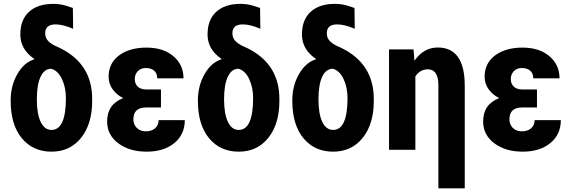

<svg xmlns="http://www.w3.org/2000/svg" viewBox="-20 -788 3003 1010"><path d="M251 -104.5Q326.7 -104.5 326.7 -272.5Q326.7 -327.6 305.9 -372.1Q285.2 -416.5 249.5 -426.3Q213.4 -426.3 193.6 -384.5Q173.8 -342.8 173.8 -265.6Q173.8 -188.5 194.1 -146.5Q214.4 -104.5 251 -104.5ZM259.8 -767.6Q297.9 -767.6 331.1 -756.8L363.3 -746.1L364.7 -636.7Q311 -659.7 272.5 -659.7Q217.8 -659.7 217.8 -613.3Q217.8 -590.8 230.5 -575.7Q243.2 -560.5 268.6 -547.4Q455.1 -470.2 464.4 -287.1L464.8 -256.3Q464.8 -136.2 406.7 -63.2Q348.6 9.8 251 9.8Q153.3 9.8 94.7 -61Q36.1 -131.8 36.1 -258.8Q36.1 -337.4 71.5 -398.7Q106.9 -460 160.6 -476.1L159.2 -479Q86.9 -528.8 86.9 -606.4Q86.9 -684.1 132.6 -725.8Q178.2 -767.6 259.8 -767.6Z M543.5 -149.4Q543.5 -239.3 627.9 -272Q592.8 -289.6 572 -319.1Q551.3 -348.6 551.3 -383.8Q551.3 -455.6 606.4 -496.6Q661.6 -537.6 750.5 -537.6Q839.4 -537.6 892.3 -492.2Q945.3 -446.8 945.3 -376H807.1Q807.1 -402.3 790.8 -416.3Q774.4 -430.2 747.6 -430.2Q720.7 -430.2 704.8 -413.6Q689 -397 689 -372.1Q689 -347.2 704.8 -332.3Q720.7 -317.4 748.5 -317.4H826.7V-222.7H749Q681.6 -222.7 681.6 -160.2Q681.6 -133.3 699.5 -115.2Q717.3 -97.2 747.6 -97.2Q777.8 -97.2 796.1 -113.5Q814.5 -129.9 814.5 -156.2H952.1Q952.1 -80.6 897 -35.4Q841.8 9.8 751.5 9.8Q661.1 9.8 602.3 -34.2Q543.5 -78.1 543.5 -149.4Z M1235.8 -104.5Q1311.5 -104.5 1311.5 -272.5Q1311.5 -327.6 1290.8 -372.1Q1270 -416.5 1234.4 -426.3Q1198.2 -426.3 1178.5 -384.5Q1158.7 -342.8 1158.7 -265.6Q1158.7 -188.5 1179 -146.5Q1199.2 -104.5 1235.8 -104.5ZM1244.6 -767.6Q1282.7 -767.6 1315.9 -756.8L1348.1 -746.1L1349.6 -636.7Q1295.9 -659.7 1257.3 -659.7Q1202.6 -659.7 1202.6 -613.3Q1202.6 -590.8 1215.3 -575.7Q1228 -560.5 1253.4 -547.4Q1439.9 -470.2 1449.2 -287.1L1449.7 -256.3Q1449.7 -136.2 1391.6 -63.2Q1333.5 9.8 1235.8 9.8Q1138.2 9.8 1079.6 -61Q1021 -131.8 1021 -258.8Q1021 -337.4 1056.4 -398.7Q1091.8 -460 1145.5 -476.1L1144 -479Q1071.8 -528.8 1071.8 -606.4Q1071.8 -684.1 1117.4 -725.8Q1163.1 -767.6 1244.6 -767.6Z M1732.4 -104.5Q1808.1 -104.5 1808.1 -272.5Q1808.1 -327.6 1787.4 -372.1Q1766.6 -416.5 1731 -426.3Q1694.8 -426.3 1675 -384.5Q1655.3 -342.8 1655.3 -265.6Q1655.3 -188.5 1675.5 -146.5Q1695.8 -104.5 1732.4 -104.5ZM1741.2 -767.6Q1779.3 -767.6 1812.5 -756.8L1844.7 -746.1L1846.2 -636.7Q1792.5 -659.7 1753.9 -659.7Q1699.2 -659.7 1699.2 -613.3Q1699.2 -590.8 1711.9 -575.7Q1724.6 -560.5 1750 -547.4Q1936.5 -470.2 1945.8 -287.1L1946.3 -256.3Q1946.3 -136.2 1888.2 -63.2Q1830.1 9.8 1732.4 9.8Q1634.8 9.8 1576.2 -61Q1517.6 -131.8 1517.6 -258.8Q1517.6 -337.4 1553 -398.7Q1588.4 -460 1642.1 -476.1L1640.6 -479Q1568.4 -528.8 1568.4 -606.4Q1568.4 -684.1 1614 -725.8Q1659.7 -767.6 1741.2 -767.6Z M2282.7 -538.1Q2424.8 -538.1 2424.8 -336.9V202.6H2286.1V-343.8Q2284.7 -423.3 2230.5 -423.3Q2189.9 -423.3 2165 -386.2V0H2026.4V-528.3H2155.3L2160.2 -468.3Q2208.5 -538.1 2282.7 -538.1Z M2521.5 -149.4Q2521.5 -239.3 2606 -272Q2570.8 -289.6 2550 -319.1Q2529.3 -348.6 2529.3 -383.8Q2529.3 -455.6 2584.5 -496.6Q2639.6 -537.6 2728.5 -537.6Q2817.4 -537.6 2870.4 -492.2Q2923.3 -446.8 2923.3 -376H2785.2Q2785.2 -402.3 2768.8 -416.3Q2752.4 -430.2 2725.6 -430.2Q2698.7 -430.2 2682.9 -413.6Q2667 -397 2667 -372.1Q2667 -347.2 2682.9 -332.3Q2698.7 -317.4 2726.6 -317.4H2804.7V-222.7H2727.1Q2659.7 -222.7 2659.7 -160.2Q2659.7 -133.3 2677.5 -115.2Q2695.3 -97.2 2725.6 -97.2Q2755.9 -97.2 2774.2 -113.5Q2792.5 -129.9 2792.5 -156.2H2930.2Q2930.2 -80.6 2875 -35.4Q2819.8 9.8 2729.5 9.8Q2639.2 9.8 2580.3 -34.2Q2521.5 -78.1 2521.5 -149.4Z"/></svg>

Font: RobotoCondensed-Bold
Style: Bold
Weight: 700
Designer: Google
Version: Version 2.001240; 2014